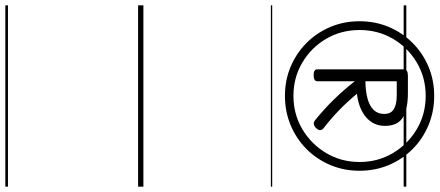

<svg xmlns="http://www.w3.org/2000/svg" viewBox="-486 -669 1655 723"><g transform="rotate(90 341.5 -307.5)"><path d="M341 -553Q282 -553 231 -574.5Q180 -596 141.5 -634.5Q103 -673 81.5 -724Q60 -775 60 -834Q60 -893 81.5 -944Q103 -995 141.5 -1033.5Q180 -1072 231 -1093.5Q282 -1115 341 -1115Q400 -1115 451.5 -1093.5Q503 -1072 541.5 -1033.5Q580 -995 601.5 -944Q623 -893 623 -834Q623 -775 601.5 -724Q580 -673 541.5 -634.5Q503 -596 451.5 -574.5Q400 -553 341 -553ZM341 -585Q410 -585 466.5 -618.5Q523 -652 556.5 -708.5Q590 -765 590 -834Q590 -903 556.5 -959.5Q523 -1016 466.5 -1049.5Q410 -1083 341 -1083Q272 -1083 215.5 -1049.5Q159 -1016 126 -959.5Q93 -903 93 -834Q93 -765 126 -708.5Q159 -652 215.5 -618.5Q272 -585 341 -585ZM263 -661Q252 -661 246.5 -664.5Q241 -668 241 -675V-1002Q241 -1016 266 -1016H330Q392 -1016 423 -996.5Q454 -977 454 -929Q454 -887 422 -859Q390 -831 333 -824Q364 -787 395 -757Q426 -727 462 -699Q469 -694 470 -686.5Q471 -679 462 -670Q447 -655 432 -667Q389 -702 353.5 -738.5Q318 -775 286 -816V-675Q286 -668 280 -664.5Q274 -661 263 -661ZM286 -856Q346 -857 377.5 -874.5Q409 -892 409 -927Q409 -952 391 -963Q373 -974 339 -974H286ZM0 490H683V500H0ZM0 -20H683V0H0ZM0 -505H683V-500H0ZM0 -1010H683V-1000H0Z"/></g></svg>

Font: Playwrite ES Guides
Style: Regular
Weight: 400
Designer: Veronika Burian, José Scaglione
Foundry: TypeTogether
Version: Version 1.003